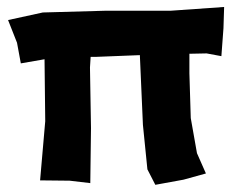

<svg xmlns="http://www.w3.org/2000/svg" viewBox="-20 -510 676 545"><path d="M2.9 -453.1 28.3 -388.7 39.1 -330.1 106.4 -341.8 108.4 -166 93.8 2 177.7 2.9 236.3 9.8 238.3 -146.5 235.4 -318.4 237.3 -348.6H252.9L377 -353.5L385.7 -155.3L398.4 -29.3L420.9 14.6L501 0L564.5 -17.6L539.1 -75.2L521.5 -174.8L517.6 -301.8V-357.4L566.4 -358.4L608.4 -350.6L614.3 -429.7L616.2 -490.2L463.9 -479.5H278.3L101.6 -474.6Z"/></svg>

Font: MaokenAssortedSans-Lite
Style: Lite
Weight: 400
Version: Version 1.400